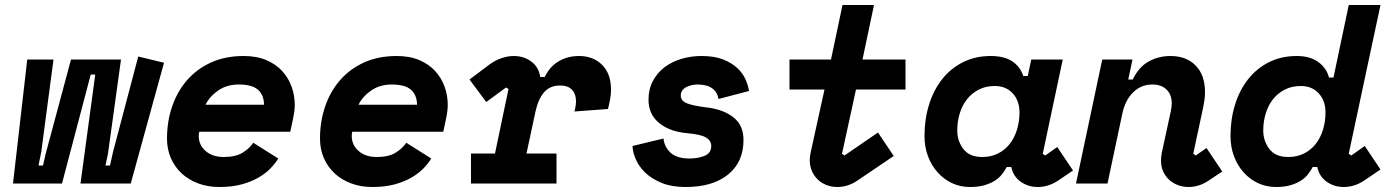

<svg xmlns="http://www.w3.org/2000/svg" viewBox="-20 -734 5548 768"><path d="M145 -126 134 -72H152L163 -120L264 -496H464L412 -120L402 -72H420L432 -126L533 -508L636 -483L503 0H302L361 -436H343L228 0H32L89 -496H194Z M777 -207Q775 -199 775 -190Q775 -154 802.5 -130Q830 -106 875 -106Q922 -106 950 -123Q978 -140 993 -163L1093 -100Q1081 -80 1061.5 -60Q1042 -40 1013.5 -23.5Q985 -7 946.5 3.5Q908 14 857 14Q811 14 772.5 -0.5Q734 -15 706.5 -40.5Q679 -66 663.5 -101.5Q648 -137 648 -180Q648 -248 668.5 -308Q689 -368 728 -413Q767 -458 824 -484Q881 -510 955 -510Q1007 -510 1045.5 -493.5Q1084 -477 1109 -449.5Q1134 -422 1146.5 -387Q1159 -352 1159 -315Q1159 -303 1157.5 -290.5Q1156 -278 1152 -258L1141 -207ZM935 -396Q888 -396 853.5 -372.5Q819 -349 802 -315H1036Q1036 -353 1012.5 -374.5Q989 -396 935 -396Z M1389 -207Q1387 -199 1387 -190Q1387 -154 1414.5 -130Q1442 -106 1487 -106Q1534 -106 1562 -123Q1590 -140 1605 -163L1705 -100Q1693 -80 1673.5 -60Q1654 -40 1625.5 -23.5Q1597 -7 1558.5 3.5Q1520 14 1469 14Q1423 14 1384.5 -0.5Q1346 -15 1318.5 -40.5Q1291 -66 1275.5 -101.5Q1260 -137 1260 -180Q1260 -248 1280.5 -308Q1301 -368 1340 -413Q1379 -458 1436 -484Q1493 -510 1567 -510Q1619 -510 1657.5 -493.5Q1696 -477 1721 -449.5Q1746 -422 1758.5 -387Q1771 -352 1771 -315Q1771 -303 1769.5 -290.5Q1768 -278 1764 -258L1753 -207ZM1547 -396Q1500 -396 1465.5 -372.5Q1431 -349 1414 -315H1648Q1648 -353 1624.5 -374.5Q1601 -396 1547 -396Z M2014 -378 2004 -384 1925 -326 1858 -416 1938 -476Q1961 -493 1986.5 -501.5Q2012 -510 2035 -510Q2075 -510 2105 -488Q2135 -466 2141 -426H2159Q2179 -468 2215 -489Q2251 -510 2296 -510Q2353 -510 2388.5 -474.5Q2424 -439 2424 -376Q2424 -363 2422.5 -350.5Q2421 -338 2417 -320L2412 -298L2278 -288L2281 -302Q2284 -317 2284 -329Q2284 -358 2268 -375Q2252 -392 2220 -392Q2180 -392 2156.5 -365Q2133 -338 2122 -288L2086 -120H2206V0H1864V-120H1960Z M2770 -396Q2759 -396 2747.5 -393.5Q2736 -391 2726 -386Q2716 -381 2709.5 -372.5Q2703 -364 2703 -352Q2703 -331 2727 -321Q2751 -311 2809 -304Q2874 -296 2914 -264.5Q2954 -233 2954 -174Q2954 -86 2892.5 -36Q2831 14 2722 14Q2667 14 2627.5 -2Q2588 -18 2562.5 -42Q2537 -66 2524 -95Q2511 -124 2510 -150L2634 -180Q2637 -147 2662 -123.5Q2687 -100 2738 -100Q2773 -100 2799 -111Q2825 -122 2825 -150Q2825 -171 2805 -183.5Q2785 -196 2731 -201Q2659 -207 2616.5 -242Q2574 -277 2574 -335Q2574 -377 2591.5 -410Q2609 -443 2638 -465Q2667 -487 2705.5 -498.5Q2744 -510 2786 -510Q2838 -510 2873 -496Q2908 -482 2930 -461Q2952 -440 2962.5 -415.5Q2973 -391 2976 -370L2854 -338Q2850 -365 2829 -380.5Q2808 -396 2770 -396Z M3278 -376H3138V-496H3304L3350 -714H3476L3430 -496H3602V-376H3404L3348 -119L3358 -112L3492 -204L3555 -110L3410 -12Q3372 14 3329 14Q3307 14 3287 6.5Q3267 -1 3252 -15Q3237 -29 3228 -49Q3219 -69 3219 -94Q3219 -102 3220 -108.5Q3221 -115 3223 -126Z M4151 -119 4161 -112 4209 -146 4272 -52 4213 -12Q4174 14 4131 14Q4093 14 4063 -7Q4033 -28 4025 -66H4007Q3998 -49 3986 -34.5Q3974 -20 3956.5 -9.5Q3939 1 3915.5 7.5Q3892 14 3860 14Q3821 14 3788 -1.5Q3755 -17 3730.5 -44.5Q3706 -72 3692 -109Q3678 -146 3678 -190Q3678 -257 3696 -315Q3714 -373 3748 -416.5Q3782 -460 3831.5 -485Q3881 -510 3943 -510Q3998 -510 4030 -488Q4062 -466 4073 -430H4091L4105 -496H4231ZM3909 -106Q3945 -106 3973 -120.5Q4001 -135 4019.5 -159Q4038 -183 4048 -215.5Q4058 -248 4058 -284Q4058 -331 4031 -360.5Q4004 -390 3959 -390Q3923 -390 3895 -375.5Q3867 -361 3848 -337Q3829 -313 3819 -280.5Q3809 -248 3809 -212Q3809 -170 3833.5 -138Q3858 -106 3909 -106Z M4663 -288Q4667 -307 4667 -320Q4667 -356 4646 -376Q4625 -396 4589 -396Q4544 -396 4512 -364Q4480 -332 4469 -278L4410 0H4284L4389 -496H4510L4493 -416H4511Q4535 -466 4574.5 -488Q4614 -510 4662 -510Q4725 -510 4762.5 -472Q4800 -434 4800 -365Q4800 -349 4798 -335.5Q4796 -322 4793 -306L4753 -119L4763 -112L4806 -142L4869 -48L4815 -12Q4777 14 4734 14Q4712 14 4692 6.5Q4672 -1 4657 -14.5Q4642 -28 4633 -47.5Q4624 -67 4624 -92Q4624 -105 4627 -122Z M5375 -119 5385 -112 5439 -150 5502 -56 5437 -12Q5416 2 5395.5 8Q5375 14 5355 14Q5317 14 5287 -7Q5257 -28 5249 -66H5231Q5222 -49 5210 -34.5Q5198 -20 5180.5 -9.5Q5163 1 5139.5 7.5Q5116 14 5084 14Q5045 14 5012 -1.5Q4979 -17 4954.5 -44.5Q4930 -72 4916 -109Q4902 -146 4902 -190Q4902 -257 4920 -315Q4938 -373 4972 -416.5Q5006 -460 5055.5 -485Q5105 -510 5167 -510Q5220 -510 5253 -486Q5286 -462 5296 -424H5314L5375 -714H5502L5440 -424ZM5133 -106Q5169 -106 5197 -120.5Q5225 -135 5243.5 -159Q5262 -183 5272 -215.5Q5282 -248 5282 -284Q5282 -331 5255 -360.5Q5228 -390 5183 -390Q5147 -390 5119 -375.5Q5091 -361 5072 -337Q5053 -313 5043 -280.5Q5033 -248 5033 -212Q5033 -170 5057.5 -138Q5082 -106 5133 -106Z"/></svg>

Font: Space Mono
Style: Bold Italic
Weight: 700
Italic angle: -12°
Monospace: yes
Designer: Colophon Foundry / Benjamin Critton
Foundry: Colophon Foundry
Version: Version 1.000;PS 1.000;hotconv 1.0.81;makeotf.lib2.5.63406